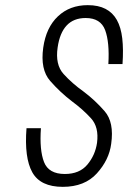

<svg xmlns="http://www.w3.org/2000/svg" viewBox="-20 -716 498 746"><path d="M83 -218Q74 -103 105.5 -46.5Q137 10 224 10Q309 10 356.5 -42.5Q404 -95 412 -157Q424 -241 386.5 -284Q349 -327 305 -360Q260 -392 227 -428.5Q194 -465 204 -532Q212 -588 239 -617Q266 -646 313 -646Q371 -646 388.5 -599Q406 -552 401 -467H456Q460 -524 455 -567Q450 -610 434 -638.5Q418 -667 390 -681.5Q362 -696 321 -696Q251 -696 205 -652.5Q159 -609 148 -531Q136 -446 175 -401.5Q214 -357 260 -322Q302 -291 333.5 -256.5Q365 -222 357 -161Q350 -113 319.5 -76.5Q289 -40 232 -40Q169 -40 151 -86.5Q133 -133 139 -218Z"/></svg>

Font: Secuela Light
Style: Italic
Weight: 300
Italic angle: -8°
Designer: Fernando Haro
Foundry: deFharo
Version: Version 1.708